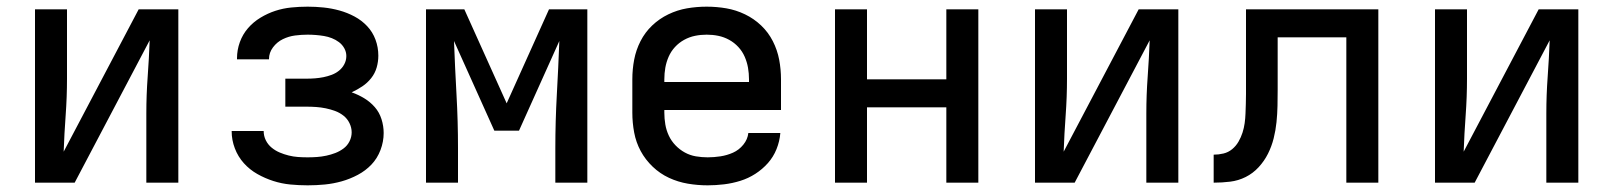

<svg xmlns="http://www.w3.org/2000/svg" viewBox="-20 -548 4840 576"><path d="M85 0V-520H181V-312Q181 -257 177 -202.5Q173 -148 171 -93L396 -520H515V0H419V-208Q419 -263 423 -317.5Q427 -372 429 -427L204 0Z M903 8Q877 8 851 5.5Q825 3 800 -5Q775 -13 752 -26Q729 -39 711.5 -58.5Q694 -78 684.5 -103Q675 -128 675 -154Q675 -154 675 -154Q675 -154 675 -155H771Q771 -140 777.5 -127Q784 -114 795 -105Q806 -96 819 -90.5Q832 -85 846 -81.5Q860 -78 874 -77Q888 -76 903 -76Q917 -76 931 -77Q945 -78 959 -81Q973 -84 986 -89Q999 -94 1010.5 -102.5Q1022 -111 1028.5 -124Q1035 -137 1035 -151Q1035 -165 1028.5 -178.5Q1022 -192 1010.5 -201Q999 -210 985.5 -215Q972 -220 957.5 -223Q943 -226 928.5 -227Q914 -228 900 -228H836V-312H900Q913 -312 925.5 -313Q938 -314 950.5 -316.5Q963 -319 975 -323.5Q987 -328 997 -336Q1007 -344 1013 -355.5Q1019 -367 1019 -380Q1019 -380 1019 -380Q1019 -380 1019 -380Q1019 -392 1013 -403Q1007 -414 997 -421.5Q987 -429 975.5 -433.5Q964 -438 952 -440Q940 -442 927.5 -443Q915 -444 903 -444Q884 -444 865 -441.5Q846 -439 828.5 -430.5Q811 -422 799 -406Q787 -390 787 -371Q787 -371 787 -371Q787 -371 787 -370H691Q691 -371 691 -372Q691 -373 691 -373Q691 -398 699.5 -421.5Q708 -445 724 -463.5Q740 -482 761.5 -495Q783 -508 806 -515.5Q829 -523 853.5 -525.5Q878 -528 903 -528Q927 -528 951 -525.5Q975 -523 998.5 -516.5Q1022 -510 1043.5 -498.5Q1065 -487 1081.5 -469.5Q1098 -452 1106.5 -429Q1115 -406 1115 -381Q1115 -363 1110 -345.5Q1105 -328 1093.5 -313.5Q1082 -299 1067 -289Q1052 -279 1035 -271Q1055 -264 1073 -253Q1091 -242 1104.5 -226.5Q1118 -211 1124.5 -190.5Q1131 -170 1131 -149Q1131 -123 1121.5 -98Q1112 -73 1094.5 -54.5Q1077 -36 1053.5 -23.5Q1030 -11 1005 -4Q980 3 954.5 5.5Q929 8 903 8Z M1258 0V-520H1373L1500 -238L1627 -520H1742V0H1646V-104Q1646 -184 1650.5 -264.5Q1655 -345 1658 -425L1537 -156H1463L1342 -425Q1345 -345 1349.5 -264.5Q1354 -184 1354 -104V0Z M2103 8Q2073 8 2043.5 3Q2014 -2 1987 -14.5Q1960 -27 1938 -48Q1916 -69 1902 -95Q1888 -121 1882.5 -150.5Q1877 -180 1877 -210V-310Q1877 -340 1882.5 -369Q1888 -398 1901.5 -424.5Q1915 -451 1936.5 -471.5Q1958 -492 1985 -505Q2012 -518 2041 -523Q2070 -528 2100 -528Q2130 -528 2159 -523Q2188 -518 2215 -505Q2242 -492 2263.5 -471.5Q2285 -451 2298.5 -424.5Q2312 -398 2317.5 -369Q2323 -340 2323 -310V-218H1973V-210Q1973 -192 1976 -174.5Q1979 -157 1986.5 -141Q1994 -125 2006.5 -112Q2019 -99 2034.5 -90.5Q2050 -82 2067.5 -79Q2085 -76 2103 -76Q2122 -76 2141.5 -79Q2161 -82 2179 -90Q2197 -98 2210 -114Q2223 -130 2225 -149H2321Q2319 -124 2309.5 -100.5Q2300 -77 2283.5 -58.5Q2267 -40 2246 -26.5Q2225 -13 2201 -5.5Q2177 2 2152 5Q2127 8 2103 8ZM1973 -302H2227V-310Q2227 -328 2224 -345Q2221 -362 2214 -378Q2207 -394 2195 -407Q2183 -420 2167.5 -428.5Q2152 -437 2135 -440.5Q2118 -444 2100 -444Q2082 -444 2065 -440.5Q2048 -437 2032.5 -428.5Q2017 -420 2005 -407Q1993 -394 1986 -378Q1979 -362 1976 -345Q1973 -328 1973 -310Z M2485 0V-520H2581V-310H2819V-520H2915V0H2819V-226H2581V0Z M3085 0V-520H3181V-312Q3181 -257 3177 -202.5Q3173 -148 3171 -93L3396 -520H3515V0H3419V-208Q3419 -263 3423 -317.5Q3427 -372 3429 -427L3204 0Z M3621 0V-84Q3636 -84 3650.5 -87.5Q3665 -91 3676.5 -100.5Q3688 -110 3695.5 -123Q3703 -136 3707.5 -150Q3712 -164 3714 -178.5Q3716 -193 3716.5 -207.5Q3717 -222 3717.5 -236.5Q3718 -251 3718 -266Q3718 -270 3718 -273.5Q3718 -277 3718 -281V-520H4115V0H4019V-436H3813V-281Q3813 -281 3813 -280.5Q3813 -280 3813 -280V-279Q3813 -255 3812.5 -230.5Q3812 -206 3809.5 -181.5Q3807 -157 3801 -133Q3795 -109 3784 -87Q3773 -65 3756 -46.5Q3739 -28 3717 -17Q3695 -6 3670.5 -3Q3646 0 3621 0Z M4285 0V-520H4381V-312Q4381 -257 4377 -202.5Q4373 -148 4371 -93L4596 -520H4715V0H4619V-208Q4619 -263 4623 -317.5Q4627 -372 4629 -427L4404 0Z"/></svg>

Font: Iosevka SS04 Medium Extended
Style: Regular
Weight: 500
Width: 7
Monospace: yes
Designer: Belleve Invis
Foundry: Belleve Invis
Version: Version 19.0.0; ttfautohint (v1.8.4)